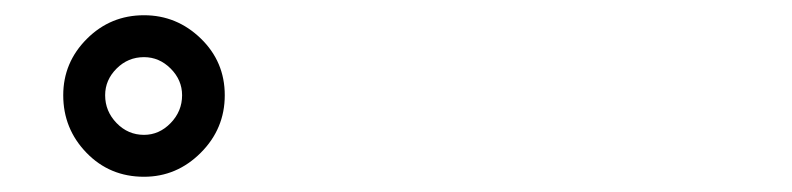

<svg xmlns="http://www.w3.org/2000/svg" viewBox="-20 -831 1040 252"><path d="M169 -654Q148 -654 133 -669.5Q118 -685 118 -706Q118 -726 133 -741Q148 -756 169 -756Q189 -756 204 -741Q219 -726 219 -706Q219 -685 204 -669.5Q189 -654 169 -654ZM169 -599Q212 -599 243.5 -630.5Q275 -662 275 -706Q275 -750 243.5 -780.5Q212 -811 169 -811Q125 -811 94 -780Q63 -749 63 -706Q63 -662 93.5 -630.5Q124 -599 169 -599Z"/></svg>

Font: LXGW WenKai TC
Style: Bold
Weight: 700
Designer: LXGW / Fontworks Inc.
Foundry: LXGW / Fontworks Inc.
Version: Version 1.330;April 28, 2024